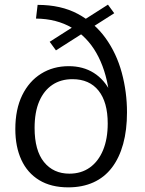

<svg xmlns="http://www.w3.org/2000/svg" viewBox="-20 -798 625 827"><path d="M274 9Q200 9 149 -22Q98 -53 72 -109.5Q46 -166 46 -242Q46 -327 75.5 -387.5Q105 -448 157 -480.5Q209 -513 276 -513Q338 -513 384 -484Q430 -455 457 -400L449 -403Q435 -500 395 -570Q355 -640 289.5 -678.5Q224 -717 135 -718L142 -777Q243 -777 315.5 -738Q388 -699 435 -633.5Q482 -568 504.5 -485Q527 -402 527 -314Q527 -238 510.5 -178Q494 -118 462 -76Q430 -34 382.5 -12.5Q335 9 274 9ZM279 -50Q330 -50 367 -76.5Q404 -103 424 -151.5Q444 -200 444 -266Q444 -358 404.5 -407.5Q365 -457 292 -457Q242 -457 205.5 -432.5Q169 -408 149 -361.5Q129 -315 129 -247Q129 -150 169.5 -100Q210 -50 279 -50ZM221 -581 194 -618 445 -778 472 -741Z"/></svg>

Font: Pack4
Style: Regular
Weight: 400
Version: Version 2.002